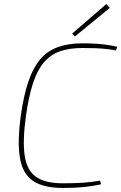

<svg xmlns="http://www.w3.org/2000/svg" viewBox="-20 -916 599 948"><path d="M386 -702Q426 -702 455.5 -700Q485 -698 509.5 -694.5Q534 -691 559 -685L552 -667Q525 -672 501 -674.5Q477 -677 450.5 -678Q424 -679 387 -679Q320 -679 273 -661.5Q226 -644 194 -604.5Q162 -565 141.5 -500.5Q121 -436 108 -343Q91 -220 102 -147Q113 -74 158.5 -42.5Q204 -11 289 -11Q350 -11 392 -14Q434 -17 474 -24L479 -6Q438 3 395 7.5Q352 12 290 12Q195 12 143.5 -22.5Q92 -57 78.5 -136Q65 -215 83 -347Q97 -445 120 -513Q143 -581 178 -622.5Q213 -664 264.5 -683Q316 -702 386 -702ZM505 -896 522 -877 350 -736 336 -750Z"/></svg>

Font: Exo 2 Thin
Style: Italic
Weight: 250
Italic angle: -8°
Designer: Natanael Gama
Foundry: Natanael Gama
Version: Version 2.010